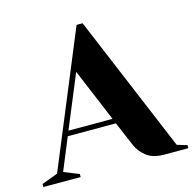

<svg xmlns="http://www.w3.org/2000/svg" viewBox="-124 -816 928 921"><g transform="rotate(-15 340.0 -355.0)"><path d="M165 -15V0H-20V-15L60 -45L335 -710H365L650 -30L700 -15V0H580Q524 0 492 -25.5Q460 -51 446 -85L395 -205H156L90 -45ZM166 -230H385L275 -493Z"/></g></svg>

Font: Yeseva One
Style: Regular
Weight: 400
Designer: Jovanny Lemonad
Foundry: Jovanny Lemonad
Version: Version 2.001; ttfautohint (v0.91) -l 8 -r 50 -G 200 -x 0 -w